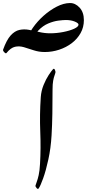

<svg xmlns="http://www.w3.org/2000/svg" viewBox="-171 -1295 563 1242"><path d="M92.8 -667Q95.7 -707.5 110.8 -744.9Q126 -782.2 143.8 -809.3Q161.6 -836.4 171.4 -846.7Q178.7 -855 184.1 -843.3Q189.5 -831.5 187.5 -824.7Q186 -817.4 181.4 -805.7Q176.8 -793.9 172.9 -772.7Q168.9 -751.5 168.9 -714.4Q168.9 -631.8 167.7 -559.3Q166.5 -486.8 162.6 -419.9Q157.7 -335.9 141.8 -263.4Q126 -190.9 108.2 -141.4Q90.3 -91.8 79.1 -76.2Q74.2 -68.8 65.7 -78.6Q57.1 -88.4 58.6 -94.7Q61 -104 66.9 -119.1Q72.8 -134.3 79.1 -161.9Q85.4 -189.5 87.9 -235.4Q93.8 -334.5 89.4 -443.8Q85 -553.2 92.8 -667ZM-129.4 -951.7Q-133.3 -946.8 -143.3 -957Q-153.3 -967.3 -150.9 -974.1Q-128.4 -1036.6 -102.1 -1065.7Q-75.7 -1094.7 -45.9 -1101.3Q-16.1 -1107.9 16.1 -1102.1Q48.3 -1096.2 82.8 -1087.9Q117.2 -1079.6 153.3 -1079.6Q195.3 -1079.6 237.8 -1087.9Q280.3 -1096.2 308.6 -1109.1Q336.9 -1122.1 336.9 -1135.7Q336.9 -1145.5 312.7 -1155.5Q288.6 -1165.5 255.4 -1165.5Q237.3 -1165.5 206.5 -1161.6Q175.8 -1157.7 141.4 -1143.3Q106.9 -1128.9 76.9 -1097.7Q46.9 -1066.4 30.3 -1012.2Q29.3 -1009.3 21.2 -1010.5Q13.2 -1011.7 6.3 -1018.1Q-0.5 -1024.4 2.4 -1035.6Q12.2 -1073.2 41.3 -1115Q70.3 -1156.7 110.8 -1192.9Q151.4 -1229 196 -1252Q240.7 -1274.9 281.2 -1275.4Q315.9 -1275.9 343.8 -1245.8Q371.6 -1215.8 371.6 -1164.6Q371.6 -1118.7 350.3 -1080.8Q329.1 -1043 293 -1015.6Q256.8 -988.3 211.7 -973.4Q166.5 -958.5 119.1 -958.5Q80.6 -958.5 47.1 -969.7Q13.7 -981 -16.1 -989.7Q-45.9 -998.5 -73.7 -992.4Q-101.6 -986.3 -129.4 -951.7Z"/></svg>

Font: Awami Nastaliq
Style: Bold
Weight: 700
Designer: Peter Martin, SIL International
Foundry: SIL International
Version: Version 3.100